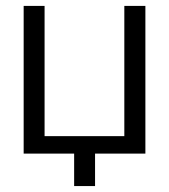

<svg xmlns="http://www.w3.org/2000/svg" viewBox="-20 -520 572 650"><path d="M472.2 -500V0H301.8V109.9H231V0H60.1V-500H130.9V-59.1H400.9V-500Z"/></svg>

Font: LT Superior
Style: Regular
Weight: 400
Designer: Daniel Lyons
Foundry: LyonsType
Version: Version 1.000